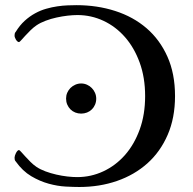

<svg xmlns="http://www.w3.org/2000/svg" viewBox="-20 -726 763 759"><path d="M55.2 -559.6Q51.8 -559.6 48.6 -562.5Q45.4 -565.4 43 -569.3Q40.5 -573.2 39.1 -577.4Q37.6 -581.5 37.6 -584.5Q37.6 -587.4 38.1 -592Q38.6 -596.7 42.5 -600.6Q58.1 -626 77.6 -643.8Q97.2 -661.6 118.7 -673.3Q140.1 -685.1 162.6 -691.4Q185.1 -697.8 206.5 -700.9Q228 -704.1 247.3 -704.8Q266.6 -705.6 282.2 -705.6Q364.3 -705.6 435.5 -682.6Q506.8 -659.7 559.3 -614.5Q611.8 -569.3 641.8 -502.2Q671.9 -435.1 671.9 -346.2Q671.9 -259.8 642.8 -192.9Q613.8 -126 562.7 -80.3Q511.7 -34.7 442.6 -10.7Q373.5 13.2 293.5 13.2Q271.5 13.2 239.5 11.5Q207.5 9.8 172.6 0.2Q137.7 -9.3 103.5 -29.5Q69.3 -49.8 42.5 -87.4Q38.6 -91.3 38.1 -95.9Q37.6 -100.6 37.6 -103.5Q37.6 -106.4 39.1 -111.3Q40.5 -116.2 43 -120.8Q45.4 -125.5 48.6 -129.2Q51.8 -132.8 55.2 -132.8Q57.1 -132.8 63.7 -125.5Q70.3 -118.2 79.6 -107.9Q88.9 -97.7 100.3 -86.2Q111.8 -74.7 124 -66.4Q139.2 -56.2 159.7 -48.6Q180.2 -41 202.4 -35.9Q224.6 -30.8 246.3 -28.3Q268.1 -25.9 285.2 -25.9Q339.4 -25.9 388.2 -48.6Q437 -71.3 473.9 -113Q510.7 -154.8 532.2 -213.9Q553.7 -272.9 553.7 -346.2Q553.7 -419.4 532.2 -478.5Q510.7 -537.6 474.1 -579.3Q437.5 -621.1 388.9 -643.8Q340.3 -666.5 286.1 -666.5Q269 -666.5 247.3 -664.1Q225.6 -661.6 203.4 -656.7Q181.2 -651.9 160.4 -644Q139.6 -636.2 124.5 -626Q112.3 -617.7 100.6 -606.2Q88.9 -594.7 79.6 -584.5Q70.3 -574.2 63.7 -566.9Q57.1 -559.6 55.2 -559.6ZM241.2 -336.4Q241.2 -348.6 245.8 -359.4Q250.5 -370.1 258.5 -378.2Q266.6 -386.2 277.6 -391.1Q288.6 -396 300.8 -396Q313 -396 324 -391.1Q335 -386.2 343 -377.9Q351.1 -369.6 355.7 -358.9Q360.4 -348.1 360.4 -335.9Q360.4 -323.2 355.7 -312.3Q351.1 -301.3 343 -293.5Q335 -285.6 324 -281.2Q313 -276.9 300.8 -276.9Q288.6 -276.9 277.6 -281.2Q266.6 -285.6 258.5 -293.7Q250.5 -301.8 245.8 -312.7Q241.2 -323.7 241.2 -336.4Z"/></svg>

Font: Cardo
Style: Bold
Weight: 700
Designer: David J. Perry
Foundry: David J. Perry
Version: Version 1.0011